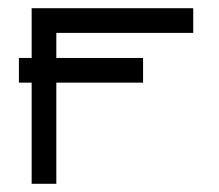

<svg xmlns="http://www.w3.org/2000/svg" viewBox="-20 -496 532 467"><path d="M26 -325V-355H57V-476H450V-416H117V-355H328V-325V-295H117V-49H57V-295H26Z"/></svg>

Font: IBM 3270 Semi-Condensed
Style: Condensed
Weight: 400
Monospace: yes
Version: Version 2.3.1